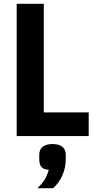

<svg xmlns="http://www.w3.org/2000/svg" viewBox="-20 -718 520 1013"><path d="M448 0H68V-698H211V-125H448ZM257 42Q290 42 308.5 56Q327 70 327 100V120Q327 169 308 209.5Q289 250 260 275H177Q201 253 215.5 230Q230 207 237 178Q209 176 198 162Q187 148 187 120V100Q187 70 205.5 56Q224 42 257 42Z"/></svg>

Font: IBM Plex Sans Condensed
Style: Bold
Weight: 700
Width: 3
Designer: Mike Abbink, Paul van der Laan, Pieter van Rosmalen
Foundry: Bold Monday
Version: Version 3.201